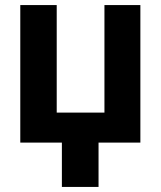

<svg xmlns="http://www.w3.org/2000/svg" viewBox="-20 -566 638 762"><path d="M225.6 -55.7Q261.7 -55.7 371.1 -55.7Q371.1 2 371.1 175.8Q335 175.8 225.6 175.8Q225.6 117.2 225.6 -55.7ZM537.1 -545.9Q537.1 -409.2 537.1 0Q418 0 60.5 0Q60.5 -136.7 60.5 -545.9Q96.7 -545.9 205.1 -545.9Q205.1 -438.5 205.1 -119.1Q252 -119.1 394.5 -119.1Q394.5 -225.6 394.5 -545.9Q430.7 -545.9 537.1 -545.9Z"/></svg>

Font: DeepSea
Style: Bold
Weight: 700
Designer: Stem
Version: Version 3.019;git-0a5106e0b